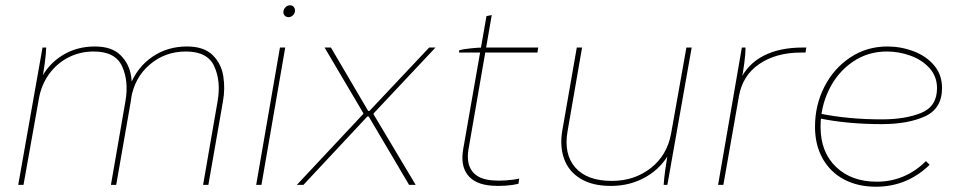

<svg xmlns="http://www.w3.org/2000/svg" viewBox="-20 -700 3637 727"><path d="M141 -520H155Q154 -495 149.5 -461Q145 -427 138 -390L132 -396Q161 -456 215.5 -490Q270 -524 339 -524Q403 -524 436 -491.5Q469 -459 476.5 -411.5Q484 -364 475 -315L420 0H400L455 -317Q468 -392 442.5 -448.5Q417 -505 335 -505Q283 -505 239 -482.5Q195 -460 165.5 -419Q136 -378 127 -325L69 0H49ZM684 -505Q605 -505 547 -455.5Q489 -406 476 -325L473 -378Q500 -446 557 -485Q614 -524 688 -524Q752 -524 785 -491.5Q818 -459 825.5 -411.5Q833 -364 824 -315L769 0H749L804 -317Q817 -392 791.5 -448.5Q766 -505 684 -505Z M1040 -520H1060L970 0H950ZM1053 -654Q1053 -664 1060.5 -672Q1068 -680 1078 -680Q1087 -680 1092 -674Q1097 -668 1097 -660Q1097 -650 1089.5 -642.5Q1082 -635 1073 -635Q1064 -635 1058.5 -640.5Q1053 -646 1053 -654Z M1355 -268 1356 -271 1209 -520H1233L1374 -280H1379L1605 -520H1629L1395 -271L1394 -268L1554 0H1529L1376 -259H1371L1129 0H1104Z M1734 -136 1822 -639 1842 -643 1754 -135Q1745 -82 1768 -51.5Q1791 -21 1845 -17Q1867 -15 1896.5 -17Q1926 -19 1946 -24L1943 -4Q1923 1 1894.5 3Q1866 5 1841 3Q1778 -2 1750.5 -38Q1723 -74 1734 -136ZM1810 -520H2018L2015 -501H1718L1719 -510Q1734 -514 1763 -517Q1792 -520 1810 -520Z M2109 -205 2164 -520H2184L2129 -203Q2114 -116 2158.5 -65.5Q2203 -15 2297 -15Q2382 -15 2444 -63.5Q2506 -112 2521 -194L2579 -520H2599L2507 0H2493Q2494 -21 2499 -57Q2504 -93 2511 -135L2517 -125Q2486 -65 2426.5 -30.5Q2367 4 2293 4Q2223 4 2178 -23.5Q2133 -51 2116 -98.5Q2099 -146 2109 -205Z M2789 -520H2803Q2803 -499 2798.5 -463Q2794 -427 2786 -388L2781 -395Q2811 -458 2871.5 -489Q2932 -520 3019 -520H3033L3030 -501Q3022 -501 3013 -501Q2919 -501 2855.5 -458Q2792 -415 2778 -336L2719 0H2699Z M3066 -220Q3066 -302 3101.5 -371.5Q3137 -441 3199.5 -482.5Q3262 -524 3340 -524Q3391 -524 3439 -506Q3487 -488 3517 -452.5Q3547 -417 3547 -367Q3547 -289 3482.5 -259.5Q3418 -230 3319 -230Q3188 -230 3082 -252L3084 -270Q3192 -248 3319 -248Q3408 -248 3468 -272.5Q3528 -297 3528 -366Q3528 -410 3500 -441.5Q3472 -473 3428 -489Q3384 -505 3338 -505Q3265 -505 3207.5 -465Q3150 -425 3118.5 -359.5Q3087 -294 3087 -220Q3087 -124 3145.5 -68Q3204 -12 3300 -12Q3354 -12 3401 -32Q3448 -52 3486 -90L3500 -76Q3458 -35 3407 -14Q3356 7 3297 7Q3228 7 3176 -20.5Q3124 -48 3095 -99.5Q3066 -151 3066 -220Z"/></svg>

Font: Fixel Italic Variable 20240409 Display Thin
Style: Italic
Weight: 100
Italic angle: -10°
Designer: AlfaBravo + MacPaw
Foundry: Kyrylo Tkachov, Marchela Mozhyna, Serhii Makarenko, Maria Weinstein, Zakhar Kryvoshyya
Version: Version 1.211;Glyphs 3.2 (3225)